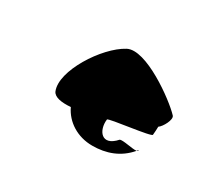

<svg xmlns="http://www.w3.org/2000/svg" viewBox="-77 -859 787 691"><g transform="rotate(30 316.0 -513.0)"><path d="M140 -431C148 -412 178 -407 216 -410C239 -361 290 -328 352 -328C409 -328 461 -346 500 -392C484 -389 438 -402 427 -396C379 -342 345 -388 351 -436C352 -444 528 -462 522 -472C523 -484 524 -495 524 -506C538 -515 560 -555 549 -567C509 -610 349 -726 285 -692C206 -650 111 -501 140 -431ZM500 -392C504 -393 506 -394 505 -398C504 -396 501 -394 500 -392Z"/></g></svg>

Font: Ampere
Style: Ita
Weight: 400
Version: Version 1